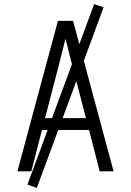

<svg xmlns="http://www.w3.org/2000/svg" viewBox="-20 -837 640 938"><path d="M65 0 263 -735H337L535 0H467L415 -202H185L133 0ZM200 -260H400L340 -490Q330 -529 320 -568.5Q310 -608 300 -648Q290 -608 280 -568.5Q270 -529 260 -490ZM160 81 114 65 440 -817 486 -801Z"/></svg>

Font: Iosevka SS04 Light Extended
Style: Regular
Weight: 300
Width: 7
Monospace: yes
Designer: Belleve Invis
Foundry: Belleve Invis
Version: Version 19.0.0; ttfautohint (v1.8.4)